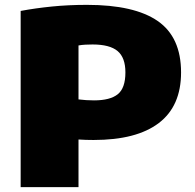

<svg xmlns="http://www.w3.org/2000/svg" viewBox="-20 -770 804 790"><path d="M65 0V-725Q126.5 -736.5 194 -743.2Q261.5 -750 338 -750Q533 -750 629 -683.5Q725 -617 725 -472Q725 -333.5 633.5 -263.8Q542 -194 365 -194Q349.5 -194 333.2 -194.5Q317 -195 303 -196V0ZM367 -357Q433 -357 464.5 -382.2Q496 -407.5 496 -472Q496 -533 463.8 -560Q431.5 -587 361 -587Q344.5 -587 331 -586.2Q317.5 -585.5 303 -583V-361Q320.5 -359 334.8 -358Q349 -357 367 -357Z"/></svg>

Font: Encode Sans SC Expanded Black
Style: Regular
Weight: 900
Width: 7
Designer: Multiple Designers
Foundry: Impallari Type
Version: Version 3.002